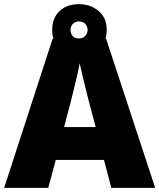

<svg xmlns="http://www.w3.org/2000/svg" viewBox="-20 -903 766 923"><path d="M0 0 233 -717H490L726 0H515L480 -134H248L212 0ZM288 -292H440L409 -409Q404 -428 395 -463.5Q386 -499 377 -537Q368 -575 363 -599Q359 -575 350.5 -539Q342 -503 333.5 -468Q325 -433 319 -409ZM360 -636Q302 -636 266.5 -669Q231 -702 231 -759Q231 -817 266.5 -850Q302 -883 360 -883Q415 -883 454 -850Q493 -817 493 -760Q493 -702 454.5 -669Q416 -636 360 -636ZM360 -718Q377 -718 389 -729.5Q401 -741 401 -759Q401 -778 389 -789Q377 -800 360 -800Q343 -800 331 -789Q319 -778 319 -759Q319 -741 329.5 -729.5Q340 -718 360 -718Z"/></svg>

Font: Noto Sans Symbols Black
Style: Regular
Weight: 900
Version: Version 2.002